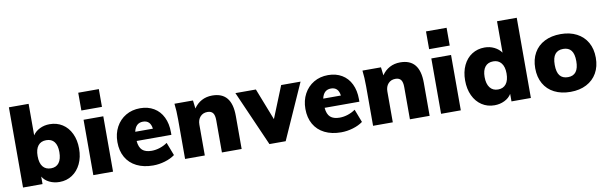

<svg xmlns="http://www.w3.org/2000/svg" viewBox="-49 -1242 5483 1735"><g transform="rotate(-10 2693.0 -374.5)"><path d="M614 -259Q614 -180 585 -119.5Q556 -59 505 -25.5Q454 8 389 8Q338 8 296 -12.5Q254 -33 233 -69V0H54V-736H235V-447Q257 -481 298 -501.5Q339 -522 389 -522Q455 -522 506 -489.5Q557 -457 585.5 -397Q614 -337 614 -259ZM433 -259Q433 -320 408 -352.5Q383 -385 334 -385Q285 -385 259 -352Q233 -319 233 -257Q233 -193 259 -160Q285 -127 334 -127Q382 -127 407.5 -161Q433 -195 433 -259Z M699 -508H880V0H699ZM883 -757V-594H694V-757Z M1457 -236H1138Q1143 -177 1172 -151Q1201 -125 1257 -125Q1295 -125 1333 -137.5Q1371 -150 1402 -172L1448 -52Q1410 -24 1356 -8Q1302 8 1248 8Q1161 8 1097 -24Q1033 -56 999 -115.5Q965 -175 965 -256Q965 -333 997.5 -393.5Q1030 -454 1087.5 -488Q1145 -522 1219 -522Q1291 -522 1345 -490Q1399 -458 1428 -398.5Q1457 -339 1457 -260ZM1140 -320H1302Q1292 -398 1224 -398Q1157 -398 1140 -320Z M2060 -303V0H1879V-295Q1879 -342 1863 -362.5Q1847 -383 1813 -383Q1772 -383 1747 -355.5Q1722 -328 1722 -283V0H1541V-362Q1541 -444 1533 -508H1703L1712 -433Q1741 -476 1784 -499Q1827 -522 1881 -522Q1971 -522 2015.5 -467.5Q2060 -413 2060 -303Z M2690 -507 2464 0H2315L2092 -507H2280L2394 -215L2512 -507Z M3182 -236H2863Q2868 -177 2897 -151Q2926 -125 2982 -125Q3020 -125 3058 -137.5Q3096 -150 3127 -172L3173 -52Q3135 -24 3081 -8Q3027 8 2973 8Q2886 8 2822 -24Q2758 -56 2724 -115.5Q2690 -175 2690 -256Q2690 -333 2722.5 -393.5Q2755 -454 2812.5 -488Q2870 -522 2944 -522Q3016 -522 3070 -490Q3124 -458 3153 -398.5Q3182 -339 3182 -260ZM2865 -320H3027Q3017 -398 2949 -398Q2882 -398 2865 -320Z M3785 -303V0H3604V-295Q3604 -342 3588 -362.5Q3572 -383 3538 -383Q3497 -383 3472 -355.5Q3447 -328 3447 -283V0H3266V-362Q3266 -444 3258 -508H3428L3437 -433Q3466 -476 3509 -499Q3552 -522 3606 -522Q3696 -522 3740.5 -467.5Q3785 -413 3785 -303Z M3890 -508H4071V0H3890ZM4074 -757V-594H3885V-757Z M4714 -736V0H4536V-69Q4514 -33 4472 -12.5Q4430 8 4380 8Q4315 8 4264 -25.5Q4213 -59 4184.5 -119.5Q4156 -180 4156 -259Q4156 -337 4184.5 -397Q4213 -457 4264 -489.5Q4315 -522 4380 -522Q4428 -522 4468.5 -502Q4509 -482 4533 -448V-736ZM4536 -257Q4536 -318 4509.5 -351.5Q4483 -385 4436 -385Q4387 -385 4361 -352.5Q4335 -320 4335 -259Q4335 -196 4361.5 -161.5Q4388 -127 4436 -127Q4484 -127 4510 -160.5Q4536 -194 4536 -257Z M4799 -257Q4799 -338 4833 -398Q4867 -458 4930 -490Q4993 -522 5078 -522Q5162 -522 5224.5 -489.5Q5287 -457 5321 -397.5Q5355 -338 5355 -257Q5355 -176 5321 -116.5Q5287 -57 5224.5 -24.5Q5162 8 5078 8Q4993 8 4930 -24Q4867 -56 4833 -116Q4799 -176 4799 -257ZM5176 -257Q5176 -323 5151.5 -354.5Q5127 -386 5078 -386Q5028 -386 5003 -354.5Q4978 -323 4978 -257Q4978 -190 5003 -158.5Q5028 -127 5078 -127Q5176 -127 5176 -257Z"/></g></svg>

Font: Muli Black
Style: Regular
Weight: 900
Designer: Vernon Adams
Foundry: Vernon Adams
Version: Version 2.001